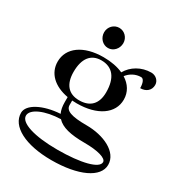

<svg xmlns="http://www.w3.org/2000/svg" viewBox="-222 -865 1164 1257"><g transform="rotate(30 359.5 -236.5)"><path d="M237.5 -648.5C237.5 -605.7 270 -571 310 -571C350 -571 382.5 -605.7 382.5 -648.5C382.5 -689.9 350 -723 310 -723C270 -723 237.5 -689.9 237.5 -648.5ZM30 80C30 182 159.7 250 356 250C559.4 250 695 186 695 90.9C695 -6.4 572 -63 443 -63C327.6 -63 280 -80.5 280 -123V-156.3C291.3 -155.4 303 -155 315 -155C470 -155 570 -225 570 -330C570 -386.1 541.6 -432.1 491.8 -462.9C515.9 -494.6 553.2 -515 595 -515C613 -515 625 -488.6 625 -449C670 -449 700 -475.8 700 -516C700 -548 672.1 -574 638 -574C563.3 -574 498.4 -534.5 465.8 -476.7C425.6 -494.9 375.2 -505 317 -505C166.2 -505 70 -435 70 -330C70 -243.1 135.7 -180.1 243 -161V-123C243 -91.3 247.8 -64.8 258.1 -43C129.5 -35.1 30 17.3 30 80ZM67 80C67 30.1 160.6 -10.7 277.6 -13.8C314.3 26.4 382 43 488.5 43C589.4 43 657 62.6 657 92C657 139.2 535.8 171 356 171C181.2 171 67 134.6 67 80ZM194 -324C194 -425.4 236.8 -480 315.2 -480C400.2 -480 446 -421.9 446 -314C446 -226.9 401.2 -180 318 -180C237.4 -180 194 -230.4 194 -324Z"/></g></svg>

Font: Prida01
Style: Black
Weight: 900
Designer: gluk
Foundry: gluk
Version: Version 00.072